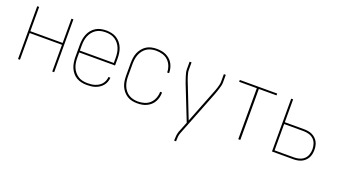

<svg xmlns="http://www.w3.org/2000/svg" viewBox="-62 -1044 3124 1776"><g transform="rotate(20 1500.0 -156.5)"><path d="M72 0V-520H91V-281H409V-520H428V0H409V-263H91V0Z M751 8Q724 8 698 2.5Q672 -3 649 -16.5Q626 -30 609 -51Q592 -72 582 -96.5Q572 -121 568 -147.5Q564 -174 564 -200V-320Q564 -346 568 -372.5Q572 -399 582 -423.5Q592 -448 609 -468.5Q626 -489 648.5 -503Q671 -517 697.5 -522.5Q724 -528 750 -528Q776 -528 802.5 -522.5Q829 -517 851.5 -503Q874 -489 891 -468.5Q908 -448 918 -423.5Q928 -399 932 -372.5Q936 -346 936 -320V-251H583V-200Q583 -176 586.5 -152Q590 -128 599 -106Q608 -84 623.5 -65Q639 -46 659 -33Q679 -20 703 -15Q727 -10 751 -10Q770 -10 788.5 -12Q807 -14 825 -20Q843 -26 859.5 -36Q876 -46 888 -60.5Q900 -75 907 -93Q914 -111 915 -130H934Q933 -109 925.5 -88.5Q918 -68 904.5 -51.5Q891 -35 873 -23Q855 -11 835 -4Q815 3 793.5 5.5Q772 8 751 8ZM583 -269H917V-320Q917 -344 913.5 -368Q910 -392 901 -414Q892 -436 877 -455Q862 -474 841.5 -487Q821 -500 797.5 -505Q774 -510 750 -510Q726 -510 702.5 -505Q679 -500 658.5 -487Q638 -474 623 -455Q608 -436 599 -414Q590 -392 586.5 -368Q583 -344 583 -320Z M1247 8Q1221 8 1195 2.5Q1169 -3 1147 -17Q1125 -31 1108 -52Q1091 -73 1081 -97Q1071 -121 1067.5 -147.5Q1064 -174 1064 -200V-320Q1064 -346 1067.5 -372.5Q1071 -399 1081 -423Q1091 -447 1108 -468Q1125 -489 1147 -503Q1169 -517 1195 -522.5Q1221 -528 1247 -528Q1271 -528 1294.5 -524Q1318 -520 1339 -510Q1360 -500 1378 -484Q1396 -468 1407.5 -447Q1419 -426 1424.5 -403Q1430 -380 1430 -356V-355H1411V-356Q1411 -388 1399 -418.5Q1387 -449 1364 -470.5Q1341 -492 1310 -501Q1279 -510 1247 -510Q1224 -510 1200.5 -504.5Q1177 -499 1157 -486.5Q1137 -474 1122 -454.5Q1107 -435 1098.5 -413Q1090 -391 1086.5 -367.5Q1083 -344 1083 -320V-200Q1083 -176 1086.5 -152.5Q1090 -129 1098.5 -107Q1107 -85 1122 -65.5Q1137 -46 1157 -33.5Q1177 -21 1200.5 -15.5Q1224 -10 1247 -10Q1279 -10 1310 -19Q1341 -28 1364 -49.5Q1387 -71 1399 -101.5Q1411 -132 1411 -164V-165H1430V-164Q1430 -140 1424.5 -117Q1419 -94 1407.5 -73Q1396 -52 1378 -36Q1360 -20 1339 -10Q1318 0 1294.5 4Q1271 8 1247 8Z M1687 215V208Q1687 186 1689.5 164.5Q1692 143 1699 123L1740 20L1607 -316Q1601 -332 1595.5 -348Q1590 -364 1585 -380Q1580 -396 1576 -412.5Q1572 -429 1572 -447V-520H1591V-446Q1591 -430 1595 -414.5Q1599 -399 1603.5 -383.5Q1608 -368 1614 -352.5Q1620 -337 1626 -322L1750 -6L1874 -322Q1880 -337 1886 -352.5Q1892 -368 1896.5 -383.5Q1901 -399 1905 -414.5Q1909 -430 1909 -447V-520H1928V-447Q1928 -429 1924 -412.5Q1920 -396 1915 -380Q1910 -364 1904.5 -348Q1899 -332 1893 -316L1718 129Q1710 148 1708 168Q1706 188 1706 208V215Z M2240 0V-502H2066V-520H2434V-502H2260V0Z M2572 0V-520H2591V-295H2782Q2802 -295 2822.5 -291.5Q2843 -288 2861 -279.5Q2879 -271 2894 -257Q2909 -243 2918.5 -225.5Q2928 -208 2932 -188Q2936 -168 2936 -148Q2936 -127 2932 -107Q2928 -87 2918.5 -69.5Q2909 -52 2894 -38Q2879 -24 2861 -15.5Q2843 -7 2822.5 -3.5Q2802 0 2782 0ZM2782 -18Q2809 -18 2835 -25.5Q2861 -33 2880.5 -51Q2900 -69 2908.5 -95Q2917 -121 2917 -148Q2917 -174 2908.5 -200Q2900 -226 2880.5 -244Q2861 -262 2835 -269.5Q2809 -277 2782 -277H2591V-18Z"/></g></svg>

Font: Iosevka Term Curly Thin
Style: Regular
Weight: 100
Designer: Belleve Invis
Foundry: Belleve Invis
Version: Version 32.3.0